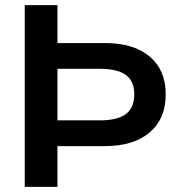

<svg xmlns="http://www.w3.org/2000/svg" viewBox="-20 -725 700 745"><path d="M623 -359Q623 -264 560.5 -211Q498 -158 387 -158H203V0H76V-705H203V-558H387Q499 -558 561 -505.5Q623 -453 623 -359ZM501 -359Q501 -410 468.5 -434Q436 -458 368 -458H203V-258H368Q436 -258 468.5 -282.5Q501 -307 501 -359Z"/></svg>

Font: wassup Sans
Style: Bold
Weight: 700
Version: Version 2.001